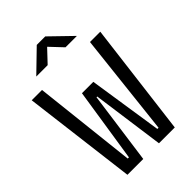

<svg xmlns="http://www.w3.org/2000/svg" viewBox="-260 -1002 1106 1106"><g transform="rotate(-45 293.0 -449.0)"><path d="M100.1 0H229L290 -441.9H295.9L356.9 0H485.8L572.3 -693.4H488.3L418.5 -64.9H408.7L339.8 -517.6H247.1L177.2 -64.9H167.5L97.7 -693.4H13.7ZM128.9 -771.5H221.7L294.4 -848.6L367.2 -771.5H460L329.1 -898.4H259.8Z"/></g></svg>

Font: Cascadia Mono PL SemiLight
Style: Regular
Weight: 350
Monospace: yes
Designer: Aaron Bell
Foundry: Saja Typeworks
Version: Version 2404.023